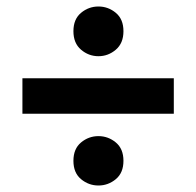

<svg xmlns="http://www.w3.org/2000/svg" viewBox="-20 -592 604 591"><path d="M283 -419Q253 -419 229.5 -439Q206 -459 206 -496Q206 -533 229.5 -552.5Q253 -572 283 -572Q313 -572 336.5 -552.5Q360 -533 360 -496Q360 -459 336.5 -439Q313 -419 283 -419ZM49 -242V-351H515V-242ZM283 -21Q253 -21 229.5 -40.5Q206 -60 206 -97Q206 -134 229.5 -153.5Q253 -173 283 -173Q313 -173 336.5 -153.5Q360 -134 360 -97Q360 -60 336.5 -40.5Q313 -21 283 -21Z"/></svg>

Font: Ubuntu Sans
Style: Bold
Weight: 700
Designer: Dalton Maag Ltd
Foundry: Dalton Maag Ltd
Version: Version 1.006; ttfautohint (v1.8.4.7-5d5b)